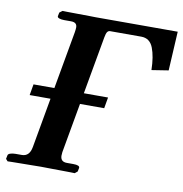

<svg xmlns="http://www.w3.org/2000/svg" viewBox="-77 -719 754 789"><g transform="rotate(10 300.0 -324.0)"><path d="M260 -646H602L593 -483L523 -472Q522 -528 508 -564Q494 -600 458 -600H328Q321 -600 316.5 -594Q312 -588 309 -571L266 -330H367L359 -284H258L221 -76Q221 -72 220.5 -68.5Q220 -65 220 -62Q220 -36 247 -36H273Q302 -36 300 -24L297 -9L286 0Q286 0 269.5 -0.5Q253 -1 229 -1Q205 -1 182 -1.5Q159 -2 145 -2Q130 -2 107 -1.5Q84 -1 61 -1Q38 -1 22 -0.5Q6 0 6 0L-2 -9L1 -24Q2 -30 11.5 -33Q21 -36 33 -36H59Q91 -36 98 -76L135 -284H48L56 -330H143L186 -571Q187 -578 187.5 -582.5Q188 -587 188 -591Q188 -612 163 -612H134Q122 -612 113.5 -615Q105 -618 106 -624L109 -639L121 -648Q121 -648 140.5 -647.5Q160 -647 186 -647Q212 -647 234 -646.5Q256 -646 260 -646Z"/></g></svg>

Font: Libertinus Serif SemiBold
Style: Italic
Weight: 600
Italic angle: -11.5°
Designer: Philipp H. Poll, Khaled Hosny
Foundry: Caleb Maclennan
Version: Version 7.051;RELEASE